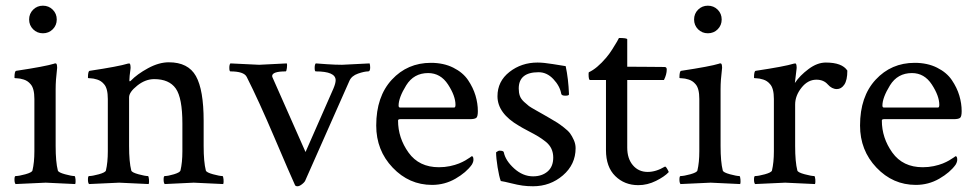

<svg xmlns="http://www.w3.org/2000/svg" viewBox="-20 -648 3445 679"><path d="M97.2 -544.4Q83 -558.6 83 -579.1Q83 -599.6 97.2 -613.8Q111.3 -627.9 131.8 -627.9Q152.3 -627.9 166.5 -613.8Q180.7 -599.6 180.7 -579.1Q180.7 -558.6 166.5 -544.4Q152.3 -530.3 131.8 -530.3Q111.3 -530.3 97.2 -544.4ZM176.8 -131.8Q176.8 -75.2 184.6 -44.9Q186.5 -38.1 210 -31.7Q233.4 -25.4 243.2 -25.4Q246.1 -25.4 247.1 -13.7Q248 -2 246.1 2.9Q148.4 -2 141.6 -2Q134.8 -2 35.2 2.9Q31.2 -1 31.2 -13.2Q31.2 -25.4 35.2 -25.4Q46.9 -25.4 69.8 -31.7Q92.8 -38.1 94.7 -44.9Q101.6 -73.2 101.6 -113.3V-297.9Q101.6 -335.9 87.9 -350.6Q78.1 -362.3 64 -366.7Q49.8 -371.1 40.5 -371.1Q31.2 -371.1 31.2 -373Q31.2 -396.5 37.1 -397.5Q140.6 -413.1 171.9 -422.9L173.8 -423.8Q175.8 -423.8 176.8 -423.8Q180.7 -423.8 181.6 -415.5Q182.6 -407.2 181.6 -403.3Q176.8 -364.3 176.8 -333Z M577.1 -427.7Q645.5 -427.7 672.9 -378.9Q700.2 -330.1 700.2 -220.7V-131.8Q700.2 -75.2 708 -44.9Q710 -38.1 733.4 -31.7Q756.8 -25.4 766.6 -25.4Q769.5 -25.4 770.5 -13.7Q771.5 -2 769.5 2.9Q671.9 -2 665 -2Q663.1 -2 562.5 2.9Q558.6 -1 558.6 -13.2Q558.6 -25.4 562.5 -25.4Q574.2 -25.4 595.2 -31.7Q616.2 -38.1 618.2 -44.9Q625 -73.2 625 -113.3V-210.9Q625 -301.8 601.6 -335Q578.1 -368.2 525.4 -368.2Q494.1 -368.2 465.3 -345.2Q436.5 -322.3 436.5 -303.7V-131.8Q436.5 -75.2 444.3 -44.9Q446.3 -38.1 469.7 -31.7Q493.2 -25.4 502.9 -25.4Q505.9 -25.4 506.8 -13.7Q507.8 -2 505.9 2.9Q408.2 -2 401.4 -2Q395.5 -2 294.9 2.9Q291 -1 291 -13.2Q291 -25.4 294.9 -25.4Q306.6 -25.4 329.6 -31.7Q352.5 -38.1 354.5 -44.9Q361.3 -73.2 361.3 -113.3V-297.9Q361.3 -335.9 347.7 -350.6Q337.9 -362.3 323.7 -366.7Q309.6 -371.1 300.3 -371.1Q291 -371.1 291 -373Q291 -396.5 296.9 -397.5Q400.4 -413.1 431.6 -422.9Q432.6 -422.9 434.6 -423.3Q436.5 -423.8 436.5 -423.8Q440.4 -423.8 441.4 -415.5Q442.4 -407.2 441.4 -403.3Q437.5 -376 437.5 -364.3Q437.5 -360.4 439.5 -360.4Q440.4 -360.4 442.4 -362.3Q464.8 -385.7 503.4 -406.7Q542 -427.7 577.1 -427.7Z M1167 -364.3Q1167 -395.5 1096.7 -395.5Q1092.8 -395.5 1092.8 -407.7Q1092.8 -419.9 1096.7 -423.8Q1107.4 -422.9 1136.7 -420.9Q1166 -418.9 1189.5 -418.9L1287.1 -423.8Q1289.1 -418 1289.1 -409.2Q1289.1 -395.5 1282.2 -395.5Q1268.6 -395.5 1246.1 -387.7Q1223.6 -379.9 1215.8 -362.3L1060.5 -11.7Q1058.6 -4.9 1048.8 2.9Q1039.1 10.7 1032.2 10.7Q1025.4 10.7 1023.4 6.8Q1006.8 -29.3 950.7 -161.1Q894.5 -293 852.5 -376Q842.8 -395.5 794.9 -395.5Q791 -395.5 791 -408.2Q791 -419.9 794.9 -423.8Q895.5 -418.9 896.5 -418.9L994.1 -423.8Q996.1 -419.9 994.6 -407.7Q993.2 -395.5 990.2 -395.5Q942.4 -395.5 942.4 -378.9Q942.4 -377 943.4 -375L1060.5 -110.4L1159.2 -335Q1167 -353.5 1167 -364.3Z M1494.1 -389.6Q1443.4 -389.6 1416.5 -346.2Q1389.6 -302.7 1389.6 -274.4Q1389.6 -267.6 1395.5 -267.6H1585.9Q1590.8 -267.6 1590.8 -277.3Q1590.8 -308.6 1564.5 -349.1Q1538.1 -389.6 1494.1 -389.6ZM1503.9 -425.8Q1548.8 -425.8 1583 -408.7Q1617.2 -391.6 1635.3 -364.7Q1653.3 -337.9 1661.6 -310.1Q1669.9 -282.2 1669.9 -254.9Q1669.9 -235.4 1664.1 -231Q1658.2 -226.6 1641.6 -226.6H1395.5Q1387.7 -226.6 1387.7 -221.7Q1387.7 -160.2 1424.8 -108.4Q1461.9 -56.6 1532.2 -56.6Q1552.7 -56.6 1571.3 -60.5Q1589.8 -64.5 1603 -69.8Q1616.2 -75.2 1625.5 -80.6Q1634.8 -85.9 1641.6 -90.8L1648.4 -95.7Q1654.3 -95.7 1654.3 -83Q1654.3 -75.2 1648.4 -65.4Q1628.9 -38.1 1590.8 -16.1Q1552.7 5.9 1507.8 5.9Q1426.8 5.9 1368.7 -55.2Q1310.5 -116.2 1310.5 -204.1Q1310.5 -306.6 1365.7 -366.2Q1420.9 -425.8 1503.9 -425.8Z M1880.9 -426.8Q1902.3 -426.8 1935.1 -421.4Q1967.8 -416 1980.5 -414.1Q1990.2 -369.1 1992.2 -314.5Q1992.2 -309.6 1979.5 -309.6Q1965.8 -309.6 1964.8 -316.4Q1960 -343.8 1937 -368.2Q1914.1 -392.6 1884.8 -392.6Q1814.5 -392.6 1814.5 -335Q1814.5 -320.3 1818.4 -309.1Q1822.3 -297.9 1833.5 -287.6Q1844.7 -277.3 1850.6 -272.9Q1856.4 -268.6 1876.5 -257.3Q1896.5 -246.1 1901.4 -243.2Q1905.3 -241.2 1924.3 -230Q1943.4 -218.8 1951.2 -213.9Q1959 -209 1974.1 -197.3Q1989.3 -185.5 1996.1 -176.3Q2002.9 -167 2009.3 -152.8Q2015.6 -138.7 2015.6 -124Q2015.6 -66.4 1970.7 -27.8Q1925.8 10.7 1865.2 10.7Q1844.7 10.7 1827.6 8.3Q1810.5 5.9 1787.1 0Q1763.7 -5.9 1751 -7.8Q1745.1 -23.4 1739.7 -56.6Q1734.4 -89.8 1734.4 -109.4Q1742.2 -115.2 1746.1 -115.2Q1760.7 -115.2 1761.7 -109.4Q1767.6 -80.1 1798.3 -52.2Q1829.1 -24.4 1865.2 -24.4Q1896.5 -24.4 1916.5 -41.5Q1936.5 -58.6 1936.5 -90.8Q1936.5 -107.4 1930.2 -121.6Q1923.8 -135.7 1909.7 -147Q1895.5 -158.2 1883.3 -165.5Q1871.1 -172.9 1848.6 -184.6Q1826.2 -196.3 1815.4 -203.1Q1739.3 -247.1 1739.3 -307.6Q1739.3 -360.4 1781.7 -393.6Q1824.2 -426.8 1880.9 -426.8Z M2123 -365.2H2066.4Q2061.5 -365.2 2061.5 -385.7Q2061.5 -391.6 2062.5 -392.6Q2090.8 -405.3 2124 -444.3Q2134.8 -457 2145 -473.1Q2155.3 -489.3 2162.1 -501Q2168.9 -512.7 2168.9 -513.7Q2198.2 -513.7 2198.2 -508.8V-412.1Q2223.6 -412.1 2275.4 -411.6Q2327.1 -411.1 2330.1 -411.1Q2337.9 -411.1 2337.9 -402.3Q2337.9 -384.8 2328.1 -365.2H2198.2V-126Q2198.2 -86.9 2218.3 -63.5Q2238.3 -40 2270.5 -40Q2299.8 -40 2331.1 -58.6Q2334 -60.5 2339.8 -50.3Q2345.7 -40 2344.7 -39.1Q2330.1 -23.4 2299.8 -8.3Q2269.5 6.8 2237.3 6.8Q2188.5 6.8 2155.8 -25.4Q2123 -57.6 2123 -117.2Z M2448.7 -544.4Q2434.6 -558.6 2434.6 -579.1Q2434.6 -599.6 2448.7 -613.8Q2462.9 -627.9 2483.4 -627.9Q2503.9 -627.9 2518.1 -613.8Q2532.2 -599.6 2532.2 -579.1Q2532.2 -558.6 2518.1 -544.4Q2503.9 -530.3 2483.4 -530.3Q2462.9 -530.3 2448.7 -544.4ZM2528.3 -131.8Q2528.3 -75.2 2536.1 -44.9Q2538.1 -38.1 2561.5 -31.7Q2585 -25.4 2594.7 -25.4Q2597.7 -25.4 2598.6 -13.7Q2599.6 -2 2597.7 2.9Q2500 -2 2493.2 -2Q2486.3 -2 2386.7 2.9Q2382.8 -1 2382.8 -13.2Q2382.8 -25.4 2386.7 -25.4Q2398.4 -25.4 2421.4 -31.7Q2444.3 -38.1 2446.3 -44.9Q2453.1 -73.2 2453.1 -113.3V-297.9Q2453.1 -335.9 2439.5 -350.6Q2429.7 -362.3 2415.5 -366.7Q2401.4 -371.1 2392.1 -371.1Q2382.8 -371.1 2382.8 -373Q2382.8 -396.5 2388.7 -397.5Q2492.2 -413.1 2523.4 -422.9L2525.4 -423.8Q2527.3 -423.8 2528.3 -423.8Q2532.2 -423.8 2533.2 -415.5Q2534.2 -407.2 2533.2 -403.3Q2528.3 -364.3 2528.3 -333Z M2900.4 -426.8Q2958 -426.8 2976.6 -398.4Q2976.6 -364.3 2965.8 -348.6Q2955.1 -333 2939.5 -333Q2921.9 -333 2907.2 -349.6Q2892.6 -366.2 2867.2 -366.2Q2836.9 -366.2 2814.5 -337.9Q2792 -309.6 2792 -278.3V-131.8Q2792 -75.2 2799.8 -44.9Q2801.8 -38.1 2825.7 -31.7Q2849.6 -25.4 2859.4 -25.4Q2862.3 -25.4 2863.3 -13.7Q2864.3 -2 2862.3 2.9Q2764.6 -2 2756.8 -2Q2751 -2 2650.4 2.9Q2646.5 -1 2646.5 -13.2Q2646.5 -25.4 2650.4 -25.4Q2662.1 -25.4 2685.1 -31.7Q2708 -38.1 2710 -44.9Q2716.8 -73.2 2716.8 -113.3V-297.9Q2716.8 -335.9 2703.1 -350.6Q2693.4 -362.3 2679.2 -366.7Q2665 -371.1 2655.8 -371.1Q2646.5 -371.1 2646.5 -373Q2646.5 -396.5 2652.3 -397.5Q2755.9 -413.1 2787.1 -422.9Q2788.1 -422.9 2790 -423.3Q2792 -423.8 2792 -423.8Q2795.9 -423.8 2796.9 -415.5Q2797.9 -407.2 2796.9 -403.3L2791 -354.5Q2808.6 -380.9 2839.4 -403.8Q2870.1 -426.8 2900.4 -426.8Z M3205.1 -389.6Q3154.3 -389.6 3127.4 -346.2Q3100.6 -302.7 3100.6 -274.4Q3100.6 -267.6 3106.4 -267.6H3296.9Q3301.8 -267.6 3301.8 -277.3Q3301.8 -308.6 3275.4 -349.1Q3249 -389.6 3205.1 -389.6ZM3214.8 -425.8Q3259.8 -425.8 3293.9 -408.7Q3328.1 -391.6 3346.2 -364.7Q3364.3 -337.9 3372.6 -310.1Q3380.9 -282.2 3380.9 -254.9Q3380.9 -235.4 3375 -231Q3369.1 -226.6 3352.5 -226.6H3106.4Q3098.6 -226.6 3098.6 -221.7Q3098.6 -160.2 3135.7 -108.4Q3172.9 -56.6 3243.2 -56.6Q3263.7 -56.6 3282.2 -60.5Q3300.8 -64.5 3314 -69.8Q3327.1 -75.2 3336.4 -80.6Q3345.7 -85.9 3352.5 -90.8L3359.4 -95.7Q3365.2 -95.7 3365.2 -83Q3365.2 -75.2 3359.4 -65.4Q3339.8 -38.1 3301.8 -16.1Q3263.7 5.9 3218.8 5.9Q3137.7 5.9 3079.6 -55.2Q3021.5 -116.2 3021.5 -204.1Q3021.5 -306.6 3076.7 -366.2Q3131.8 -425.8 3214.8 -425.8Z"/></svg>

Font: Crimson Text
Style: Regular
Weight: 400
Version: Version 0.13